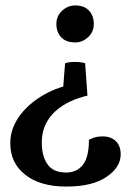

<svg xmlns="http://www.w3.org/2000/svg" viewBox="-20 -504 482 707"><path d="M256.5 -276Q278.1 -276 293.5 -271.2L302 -151.9Q268.8 -144.3 238.9 -130.5Q209.1 -116.7 185.2 -95.6Q161.4 -74.5 147.6 -45.5Q133.8 -16.5 133.8 21Q133.8 70.9 155 101.1Q176.3 131.3 223.5 131.3Q262.1 131.3 284.8 103.4Q307.5 75.5 307.5 10.8Q314.4 6.9 326.9 2.6Q339.3 -1.7 359.1 -1.7Q388.1 -1.7 406.2 15.6Q424.4 32.9 424.4 64.5Q424.4 112 372 147.5Q319.6 183 224.4 183Q128.3 183 73.1 139.6Q17.8 96.2 17.8 23.7Q17.8 -9.7 30.6 -39.5Q43.3 -69.2 65.4 -94Q87.4 -118.8 114.8 -138Q142.1 -157.1 170.8 -169.9Q199.5 -182.7 226.6 -188.5L212.1 -174.3L219.6 -271.2Q234.4 -276 256.5 -276ZM257 -484Q289.9 -484 307.6 -465.1Q325.4 -446.2 325.4 -415.6Q325.4 -386.5 304.5 -367.2Q283.7 -347.8 257 -347.8Q223.1 -347.8 205.4 -366.7Q187.6 -385.5 187.6 -415.6Q187.6 -445.2 208.8 -464.6Q229.9 -484 257 -484Z"/></svg>

Font: Pitagon Serif
Style: Regular
Weight: 400
Designer: Travis Tran
Foundry: Pitagon
Version: Version 1.000;gftools[0.9.26]